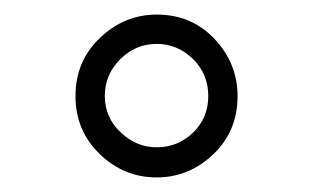

<svg xmlns="http://www.w3.org/2000/svg" viewBox="-20 -703 429 262"><path d="M83 -571.8Q83 -619.6 116.5 -651.4Q149.9 -683.1 193.8 -683.1Q241.7 -683.1 272.9 -649.7Q304.2 -616.2 304.2 -571.8Q304.2 -523.9 271 -492.4Q237.8 -460.9 193.8 -460.9Q148.9 -460.9 116 -492.9Q83 -524.9 83 -571.8ZM193.8 -502Q222.7 -502 243.4 -522Q264.2 -542 264.2 -572Q264.2 -602.1 243.2 -622.6Q222.2 -643.1 193.8 -643.1Q165 -643.1 144 -622.1Q123 -601.1 123 -572Q123 -543 144.5 -522.5Q166 -502 193.8 -502Z"/></svg>

Font: CMU Serif Upright Italic
Style: UprightItalic
Weight: 500
Version: Version 0.7.0